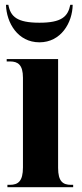

<svg xmlns="http://www.w3.org/2000/svg" viewBox="-20 -783 343 803"><path d="M145 -606C235 -606 283 -688 284 -763H274C264 -713 237 -688 145 -688C52 -688 24 -713 15 -763H5C7 -688 54 -606 145 -606ZM11 0H286V-10H277C243 -10 223 -24 223 -81V-536H8V-526H22C55 -526 76 -512 76 -458V-83C76 -25 56 -10 21 -10H11Z"/></svg>

Font: Noto Serif Display Condensed Extra
Style: Regular
Weight: 800
Width: 3
Designer: Monotype Design Team
Foundry: Monotype Imaging Inc.
Version: Version 1.900